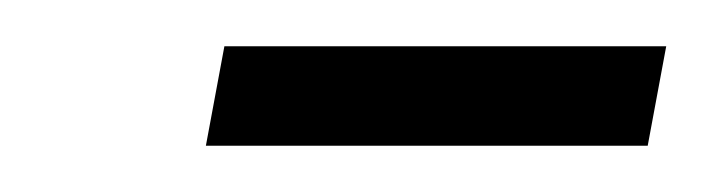

<svg xmlns="http://www.w3.org/2000/svg" viewBox="-20 -720 308 83"><path d="M69 -657 77 -700H268L260 -657Z"/></svg>

Font: Archivo ExtraCondensed ExtraLight
Style: Italic
Weight: 250
Width: 2
Italic angle: -10°
Designer: Hector Gatti
Foundry: Omnibus-Type
Version: Version 2.001